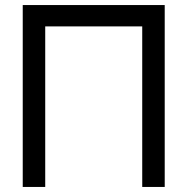

<svg xmlns="http://www.w3.org/2000/svg" viewBox="-20 -740 742 760"><path d="M159 0H70V-720H632V0H543V-635.5H159Z"/></svg>

Font: CCSD_manrope Medium
Style: Regular
Weight: 500
Designer: Mikhail Sharanda
Foundry: Mikhail Sharanda
Version: Version 4.503